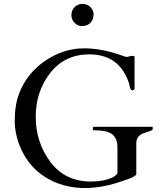

<svg xmlns="http://www.w3.org/2000/svg" viewBox="-20 -956 832 989"><path d="M762 -303Q767 -303 767 -295.5Q767 -288 762 -285Q749 -279 735 -275Q721 -271 709 -265Q682 -250 682 -218V-59Q682 -48 630.5 -30Q579 -12 547 -4Q396 33 277 -12Q141 -64 84 -199Q56 -266 56 -332.5Q56 -399 69 -445Q109 -583 237 -658Q321 -707 413 -707Q505 -707 608 -670Q627 -663 630 -663H636L655 -668H667Q673 -668 673 -663V-500Q673 -491 662 -491H660Q651 -492 647 -516Q646 -521 646 -523Q597 -676 440 -676Q314 -676 239 -580.5Q164 -485 164 -354Q164 -223 239.5 -122Q315 -21 447 -21Q515 -21 559 -42Q576 -50 585 -63V-197Q585 -242 559 -263.5Q533 -285 464 -285Q458 -285 458 -294Q458 -303 464 -303ZM462 -884Q462 -841 427 -826Q417 -822 399 -822Q381 -822 364.5 -838Q348 -854 348 -878.5Q348 -903 364.5 -919.5Q381 -936 405 -936Q429 -936 445.5 -919.5Q462 -903 462 -884Z"/></svg>

Font: Cardo
Style: Regular
Weight: 400
Designer: David J. Perry
Foundry: David J. Perry
Version: Version 1.0451